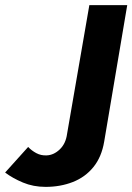

<svg xmlns="http://www.w3.org/2000/svg" viewBox="-24 -720 517 750"><path d="M86 -146Q99 -132 117.5 -122Q136 -112 158 -113Q186 -114 209.5 -136.5Q233 -159 238 -197L325 -700H473L383 -167Q373 -107 341 -67.5Q309 -28 260.5 -9Q212 10 154 10Q106 10 65.5 -7Q25 -24 -4 -46Z"/></svg>

Font: Von Semi
Style: Italic
Weight: 600
Version: Version 4.000; ttfautohint (v1.8.4.7-5d5b)